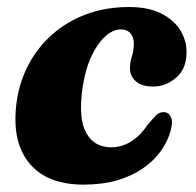

<svg xmlns="http://www.w3.org/2000/svg" viewBox="-20 -499 545 533"><path d="M315.6 -417.4Q293.7 -417.4 272 -397.8Q250.4 -378.2 233.4 -341.8Q216.4 -305.4 209 -253.9Q197.1 -169.8 219.5 -129.8Q241.9 -89.9 289.3 -90Q309 -90.1 327 -97.5Q345.1 -104.9 361 -119Q377 -133.1 389.8 -152.8Q404.9 -170.4 413.8 -179.2Q422.7 -188.1 435.3 -187.7Q448 -187.3 454.3 -174.4Q460.7 -161.6 453.9 -137Q445.9 -107 426.5 -79.8Q407.1 -52.6 376.7 -31.6Q346.3 -10.5 305.1 1.5Q263.9 13.5 211.9 13.5Q109.5 13.5 60.4 -47.1Q11.3 -107.7 26.3 -216.7Q34 -271.6 59.1 -319.4Q84.2 -367.2 124.9 -403.2Q165.5 -439.2 219.4 -459.3Q273.3 -479.5 338.1 -479.5Q393.7 -479.5 429.6 -460.5Q465.6 -441.5 482.6 -411.6Q499.7 -381.6 497.7 -347.5Q495.7 -305 467.3 -281.9Q439 -258.8 405.8 -258.8Q373.7 -258.8 357 -273.4Q340.4 -287.9 340.8 -310.4Q341.2 -328.1 346.2 -343Q351.2 -357.9 351.6 -376.4Q352 -394.3 342.6 -405.9Q333.2 -417.4 315.6 -417.4Z"/></svg>

Font: Fraunces Wonky
Style: Italic
Weight: 900
Italic angle: -16°
Version: Version 1.000;[b76b70a41]